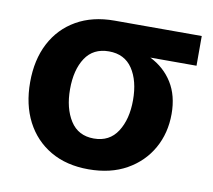

<svg xmlns="http://www.w3.org/2000/svg" viewBox="-67 -621 784 708"><g transform="rotate(10 325.5 -267.5)"><path d="M306.6 10.7Q224.1 10.7 164.3 -24.2Q104.5 -59.1 72 -121.8Q39.6 -184.6 39.6 -268.6Q39.6 -352.5 72 -414.8Q104.5 -477.1 164.6 -511.5Q224.6 -545.9 306.6 -545.9H633.3V-434.6H460.4Q513.7 -408.2 543.7 -360.1Q573.7 -312 573.7 -243.2Q573.7 -171.4 541.3 -114Q508.8 -56.6 449 -22.9Q389.2 10.7 306.6 10.7ZM306.6 -430.7Q248 -430.7 218.5 -386Q189 -341.3 189 -268.6Q189 -197.3 218.5 -150.9Q248 -104.5 306.6 -104.5Q365.2 -104.5 395 -150.9Q424.8 -197.3 424.8 -268.6Q424.8 -341.3 395 -386Q365.2 -430.7 306.6 -430.7Z"/></g></svg>

Font: Inter
Style: Bold
Weight: 700
Designer: Rasmus Andersson
Foundry: rsms
Version: Version 4.001;git-9221beed3